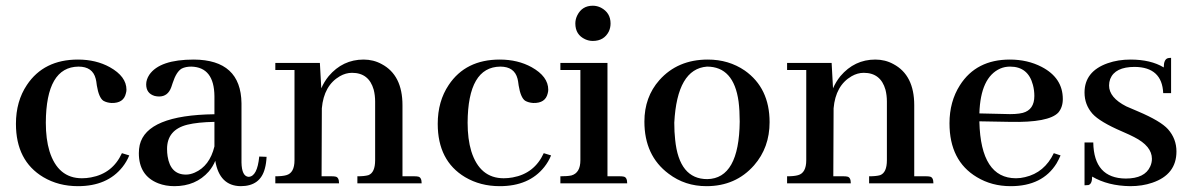

<svg xmlns="http://www.w3.org/2000/svg" viewBox="-20 -635 4130 665"><path d="M35.2 -206.1Q35.2 -78.1 129.9 -21.5Q182.6 9.8 250 9.8Q351.6 9.8 404.3 -56.6Q418.9 -75.2 427.7 -96.7L402.3 -104.5Q370.1 -34.2 294.9 -20.5Q279.3 -17.6 263.7 -17.6Q180.7 -17.6 151.4 -111.3Q138.7 -153.3 138.7 -210Q139.6 -403.3 252 -404.3Q300.8 -404.3 311.5 -362.3Q313.5 -355.5 315.4 -338.9Q322.3 -296.9 337.9 -286.1Q349.6 -279.3 366.2 -278.3Q408.2 -277.3 416 -311.5Q418 -318.4 418 -324.2Q418 -370.1 360.4 -402.3Q312.5 -428.7 250 -428.7Q131.8 -428.7 73.2 -340.8Q35.2 -284.2 35.2 -206.1Z M813.5 9.8Q881.8 9.8 897.5 -51.8Q902.3 -69.3 903.3 -91.8L877.9 -92.8Q871.1 -23.4 840.8 -22.5Q817.4 -24.4 816.4 -72.3V-277.3Q814.5 -427.7 651.4 -428.7Q533.2 -428.7 497.1 -376Q486.3 -359.4 486.3 -342.8Q486.3 -311.5 515.6 -302.7Q523.4 -300.8 531.2 -300.8Q561.5 -300.8 573.2 -333Q575.2 -337.9 578.1 -347.7Q590.8 -386.7 609.4 -397.5Q623 -404.3 642.6 -404.3Q721.7 -402.3 722.7 -301.8V-239.3Q488.3 -236.3 463.9 -132.8Q460.9 -119.1 460.9 -104.5Q460.9 -26.4 528.3 0Q553.7 9.8 584 9.8Q658.2 9.8 703.1 -41Q717.8 -58.6 725.6 -78.1Q740.2 8.8 813.5 9.8ZM624 -30.3Q570.3 -30.3 560.5 -93.8Q558.6 -105.5 558.6 -119.1Q558.6 -185.5 628.9 -203.1Q665 -211.9 722.7 -212.9V-127.9Q706.1 -59.6 654.3 -37.1Q638.7 -30.3 624 -30.3Z M1129.9 -24.4H1093.8L1094.7 -259.8Q1101.6 -338.9 1157.2 -371.1Q1177.7 -382.8 1199.2 -382.8Q1257.8 -382.8 1274.4 -324.2Q1279.3 -304.7 1279.3 -283.2V-80.1Q1279.3 -37.1 1255.9 -28.3Q1242.2 -24.4 1217.8 -24.4V0H1440.4Q1440.4 -21.5 1427.7 -23.4Q1422.9 -24.4 1416 -24.4H1374V-270.5Q1374 -375 1301.8 -413.1Q1273.4 -428.7 1239.3 -428.7Q1167 -428.7 1118.2 -371.1Q1102.5 -351.6 1092.8 -329.1L1087.9 -417H933.6V-392.6H1000V-80.1Q1000 -36.1 971.7 -28.3Q958 -24.4 933.6 -24.4V0H1154.3Q1154.3 -21.5 1141.6 -23.4Q1136.7 -24.4 1129.9 -24.4Z M1496.1 -206.1Q1496.1 -78.1 1590.8 -21.5Q1643.6 9.8 1710.9 9.8Q1812.5 9.8 1865.2 -56.6Q1879.9 -75.2 1888.7 -96.7L1863.3 -104.5Q1831.1 -34.2 1755.9 -20.5Q1740.2 -17.6 1724.6 -17.6Q1641.6 -17.6 1612.3 -111.3Q1599.6 -153.3 1599.6 -210Q1600.6 -403.3 1712.9 -404.3Q1761.7 -404.3 1772.5 -362.3Q1774.4 -355.5 1776.4 -338.9Q1783.2 -296.9 1798.8 -286.1Q1810.5 -279.3 1827.1 -278.3Q1869.1 -277.3 1877 -311.5Q1878.9 -318.4 1878.9 -324.2Q1878.9 -370.1 1821.3 -402.3Q1773.4 -428.7 1710.9 -428.7Q1592.8 -428.7 1534.2 -340.8Q1496.1 -284.2 1496.1 -206.1Z M2127.9 -24.4H2084V-417H1920.9V-392.6H1990.2V-80.1Q1990.2 -36.1 1959 -27.3Q1945.3 -24.4 1920.9 -24.4V0H2152.3Q2152.3 -21.5 2139.6 -23.4Q2134.8 -24.4 2127.9 -24.4ZM2094.7 -553.7Q2094.7 -590.8 2061.5 -608.4Q2047.9 -615.2 2033.2 -615.2Q1996.1 -615.2 1979.5 -582Q1972.7 -568.4 1972.7 -553.7Q1972.7 -514.6 2006.8 -499Q2019.5 -493.2 2033.2 -493.2Q2072.3 -493.2 2088.9 -526.4Q2094.7 -539.1 2094.7 -553.7Z M2315.4 -210Q2325.2 -396.5 2428.7 -404.3Q2521.5 -404.3 2538.1 -283.2Q2542 -252 2542 -213.9Q2540 -16.6 2429.7 -14.6Q2332 -14.6 2318.4 -151.4Q2315.4 -177.7 2315.4 -210ZM2431.6 -428.7Q2327.1 -428.7 2263.7 -357.4Q2211.9 -298.8 2211.9 -213.9Q2211.9 -95.7 2295.9 -33.2Q2352.5 9.8 2426.8 9.8Q2528.3 9.8 2591.8 -62.5Q2645.5 -124 2645.5 -211.9Q2645.5 -330.1 2559.6 -390.6Q2503.9 -428.7 2431.6 -428.7Z M2902.3 -24.4H2866.2L2867.2 -259.8Q2874 -338.9 2929.7 -371.1Q2950.2 -382.8 2971.7 -382.8Q3030.3 -382.8 3046.9 -324.2Q3051.8 -304.7 3051.8 -283.2V-80.1Q3051.8 -37.1 3028.3 -28.3Q3014.6 -24.4 2990.2 -24.4V0H3212.9Q3212.9 -21.5 3200.2 -23.4Q3195.3 -24.4 3188.5 -24.4H3146.5V-270.5Q3146.5 -375 3074.2 -413.1Q3045.9 -428.7 3011.7 -428.7Q2939.5 -428.7 2890.6 -371.1Q2875 -351.6 2865.2 -329.1L2860.4 -417H2706.1V-392.6H2772.5V-80.1Q2772.5 -36.1 2744.1 -28.3Q2730.5 -24.4 2706.1 -24.4V0H2926.8Q2926.8 -21.5 2914.1 -23.4Q2909.2 -24.4 2902.3 -24.4Z M3478.5 -404.3Q3541 -404.3 3557.6 -340.8Q3562.5 -322.3 3562.5 -302.7Q3562.5 -254.9 3522.5 -244.1Q3500 -238.3 3459 -240.2L3372.1 -242.2Q3376 -367.2 3444.3 -397.5Q3460 -404.3 3478.5 -404.3ZM3653.3 -96.7 3629.9 -104.5Q3597.7 -37.1 3530.3 -21.5Q3514.6 -17.6 3499 -17.6Q3377 -17.6 3372.1 -212.9Q3372.1 -213.9 3372.1 -214.8L3478.5 -212.9Q3612.3 -210 3645.5 -245.1Q3661.1 -263.7 3661.1 -292Q3661.1 -365.2 3587.9 -403.3Q3539.1 -428.7 3477.5 -428.7Q3361.3 -428.7 3304.7 -339.8Q3268.6 -283.2 3268.6 -208Q3268.6 -78.1 3363.3 -21.5Q3415 9.8 3480.5 9.8Q3590.8 9.8 3639.6 -69.3Q3647.5 -83 3653.3 -96.7Z M3878.9 -16.6Q3945.3 -16.6 3963.9 -58.6Q3969.7 -71.3 3969.7 -85Q3969.7 -128.9 3908.2 -160.2Q3895.5 -167 3866.2 -179.7Q3789.1 -212.9 3763.7 -241.2Q3736.3 -272.5 3736.3 -314.5Q3736.3 -387.7 3816.4 -416Q3852.5 -428.7 3895.5 -428.7Q3965.8 -428.7 4010.7 -401.4Q4010.7 -429.7 4025.4 -433.6Q4030.3 -434.6 4036.1 -434.6V-312.5H4008.8Q4004.9 -402.3 3910.2 -403.3Q3841.8 -403.3 3825.2 -361.3Q3821.3 -350.6 3821.3 -338.9Q3821.3 -296.9 3880.9 -266.6Q3893.6 -260.7 3921.9 -249Q4000 -215.8 4025.4 -187.5Q4054.7 -154.3 4054.7 -110.4Q4054.7 -30.3 3970.7 -2Q3936.5 9.8 3894.5 9.8Q3817.4 8.8 3762.7 -23.4Q3762.7 2 3750 5.9Q3744.1 6.8 3736.3 6.8V-141.6H3766.6Q3768.6 -17.6 3878.9 -16.6Z"/></svg>

Font: Abhaya Libre SemiBold
Style: Regular
Weight: 600
Designer: Pushpananda Ekanayake, Sol Matas, Pathum Egodawatta
Foundry: Mooniak
Version: Version 1.050 ; ttfautohint (v1.6)